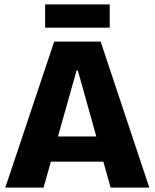

<svg xmlns="http://www.w3.org/2000/svg" viewBox="-20 -848 699 868"><path d="M4 0 225 -660H435L655 0H480L332 -529H326L177 0ZM129 -117V-231H550V-117ZM184 -723V-828H476V-723Z"/></svg>

Font: Bricolage Grotesque 96pt ExtraBold
Style: Regular
Weight: 800
Designer: Mathieu Triay
Foundry: Atelier Triay
Version: Version 1.001;gftools[0.9.33.dev8+g029e19f]